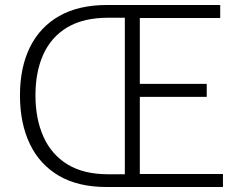

<svg xmlns="http://www.w3.org/2000/svg" viewBox="-20 -749 967 769"><path d="M407 0Q293 0 216 -45Q139 -90 99.5 -172.5Q60 -255 60 -367Q60 -479 100 -560Q140 -641 217.5 -685Q295 -729 409 -729H862V-677H540V-413H808V-361H540V-52H873V0ZM414 -51H480V-678H414Q315 -678 250.5 -640Q186 -602 154 -532Q122 -462 122 -367Q122 -273 154 -201.5Q186 -130 250.5 -90.5Q315 -51 414 -51Z"/></svg>

Font: Noto Sans TC Thin Light
Style: Regular
Weight: 300
Version: Version 2.004-H2;hotconv 1.0.118;makeotfexe 2.5.65603